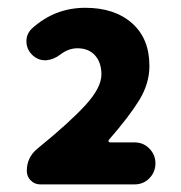

<svg xmlns="http://www.w3.org/2000/svg" viewBox="-20 -906 472 500"><path d="M85 -425.8Q70.3 -425.8 60.1 -436Q49.8 -446.3 49.8 -460.9Q49.8 -496.1 77.1 -518.6Q161.1 -586.9 202.6 -632.3Q244.1 -677.7 244.1 -711.9Q244.1 -743.2 227.5 -761.7Q210.9 -780.3 181.6 -780.3Q158.2 -780.3 136.7 -763.7Q120.1 -751 100.6 -749Q98.6 -749 96.7 -749Q80.1 -749 66.4 -760.7Q48.8 -776.4 48.8 -798.8Q48.8 -817.4 62.5 -831.1Q122.1 -885.7 202.1 -885.7Q278.3 -885.7 323.7 -845.7Q369.1 -805.7 369.1 -734.4Q369.1 -688.5 342.8 -645.5Q316.4 -602.5 263.7 -542Q261.7 -540 262.7 -537.6Q263.7 -535.2 266.6 -535.2H330.1Q353.5 -535.2 369.1 -519Q384.8 -502.9 384.8 -480.5Q384.8 -458 369.1 -441.9Q353.5 -425.8 330.1 -425.8Z"/></svg>

Font: Gen Jyuu GothicX Heavy
Style: Bold
Weight: 900
Designer: [Source Han Sans]
Ryoko NISHIZUKA  (kana & ideographs); Paul D. Hunt (Latin, Greek & Cyrillic); Wenlong ZHANG  (bopomofo
Version: Version 1.002.20150607